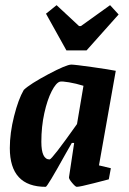

<svg xmlns="http://www.w3.org/2000/svg" viewBox="-20 -714 501 743"><path d="M363 -74 409 -63 401 -20Q397 -19 343 -5Q289 9 277 9Q272 9 259 -6.5Q246 -22 247 -28L267 -161H258L234 -119Q163 9 157 9Q18 9 18 -141Q18 -199 34.5 -264.5Q51 -330 72 -366Q96 -389 166.5 -426.5Q237 -464 256 -464Q269 -464 336.5 -454.5Q404 -445 428 -440ZM278 -234 303 -382Q274 -391 247 -395.5Q220 -400 212 -398Q197 -394 180 -361Q163 -328 151.5 -276Q140 -224 140 -165Q140 -97 172 -97Q181 -97 278 -234ZM158 -661 199 -694 286 -613H293L406 -694L439 -658L315 -519H237Z"/></svg>

Font: Grenze SemiBold
Style: Italic
Weight: 600
Italic angle: -10°
Designer: Renata Polastri
Foundry: Omnibus-Type
Version: Version 1.002; ttfautohint (v1.8)